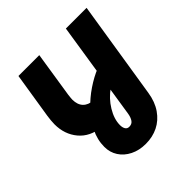

<svg xmlns="http://www.w3.org/2000/svg" viewBox="-195 -656 1016 1016"><g transform="rotate(-45 313.0 -147.5)"><path d="M321 218Q272 218 234 199Q196 180 175 147.5Q154 115 154 74Q154 20 179 -29.5Q204 -79 243.5 -121Q283 -163 330.5 -195Q378 -227 423 -245L399 -123Q353 -91 323.5 -42.5Q294 6 294 51Q294 69 301 80.5Q308 92 323 92Q343 92 353 77.5Q363 63 367 40L453 -513H608L521 36Q512 95 483.5 136Q455 177 413.5 197.5Q372 218 321 218ZM218 -10Q139 -18 95.5 -70Q52 -122 52 -197Q52 -210 53.5 -225.5Q55 -241 57 -255L98 -513H254L214 -256Q213 -246 212 -237.5Q211 -229 211 -223Q211 -185 231 -164Q251 -143 288 -141Z"/></g></svg>

Font: MuseoModerno
Style: Bold Italic
Weight: 700
Italic angle: -9°
Designer: Pablo Cosgaya, Héctor Gatti, Marcela Romero, and the Authors of The MuseoModerno Project.
Foundry: Omnibus-Type Team
Version: Version 1.003